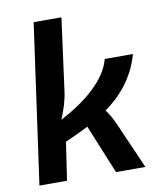

<svg xmlns="http://www.w3.org/2000/svg" viewBox="-80 -765 703 830"><g transform="rotate(-10 271.5 -350.0)"><path d="M364 -270C435 -321 494 -389 523 -490H399C375 -396 271 -317 169 -264C186 -306 199 -344 204 -387L246 -700H124L26 0H147L172 -167C205 -182 240 -197 274 -215L362 0H491L399 -210C390 -230 378 -251 364 -270Z"/></g></svg>

Font: Exo 2 Semi Bold
Style: Italic
Weight: 600
Italic angle: -8°
Designer: Natanael Gama
Version: Version 1.001;PS 001.001;hotconv 1.0.88;makeotf.lib2.5.64775